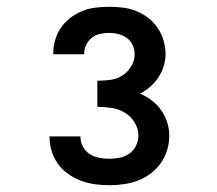

<svg xmlns="http://www.w3.org/2000/svg" viewBox="-20 -863 640 566"><path d="M302 -317Q280 -317 259 -320Q238 -323 218 -330.5Q198 -338 180.5 -350.5Q163 -363 150.5 -380.5Q138 -398 132 -418.5Q126 -439 126 -460V-461H217Q217 -445 224 -431.5Q231 -418 243.5 -409.5Q256 -401 271.5 -398Q287 -395 302 -395Q317 -395 332.5 -398Q348 -401 361 -410Q374 -419 381 -433.5Q388 -448 388 -464Q388 -484 376.5 -502.5Q365 -521 347 -531.5Q329 -542 308 -545Q287 -548 267 -548V-625Q286 -625 305 -627.5Q324 -630 340 -640Q356 -650 366.5 -667Q377 -684 377 -703Q377 -717 371 -730Q365 -743 354 -751Q343 -759 329.5 -762.5Q316 -766 302 -766Q288 -766 274.5 -763Q261 -760 250.5 -751.5Q240 -743 234 -730.5Q228 -718 228 -704V-703H137V-705Q137 -725 142.5 -744.5Q148 -764 159.5 -781Q171 -798 187.5 -810.5Q204 -823 222.5 -830.5Q241 -838 261.5 -840.5Q282 -843 302 -843Q322 -843 342.5 -840.5Q363 -838 381.5 -830.5Q400 -823 416.5 -810.5Q433 -798 444.5 -781Q456 -764 462 -744Q468 -724 468 -704Q468 -686 462.5 -668Q457 -650 447 -635Q437 -620 423 -607.5Q409 -595 393 -587Q412 -579 428 -566.5Q444 -554 455.5 -537.5Q467 -521 473 -502Q479 -483 479 -462Q479 -441 472.5 -420Q466 -399 453.5 -381.5Q441 -364 423.5 -351Q406 -338 386 -330.5Q366 -323 344.5 -320Q323 -317 302 -317Z"/></svg>

Font: Iosevka Aile
Style: Bold
Weight: 700
Designer: Belleve Invis
Foundry: Belleve Invis
Version: Version 28.0.1; ttfautohint (v1.8.4)